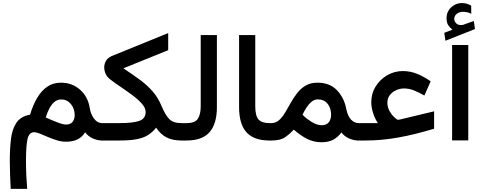

<svg xmlns="http://www.w3.org/2000/svg" viewBox="-20 -903 3101 1234"><path d="M557.1 -207.5Q562.5 -170.4 584 -141.1Q605.5 -111.8 635.7 -111.8H648.9V0H635.7Q605.5 0 575.7 -13.7Q545.9 -27.3 527.3 -52.7Q508.8 -22.9 479 -7.6Q449.2 7.8 402.8 7.8Q375 7.8 345.2 -1.5Q315.4 -10.7 287.6 -22.7Q259.8 -34.7 236.8 -43.9Q213.9 -53.2 199.2 -53.2Q166.5 -53.2 156.7 -8.8Q147 35.6 147 129.9Q147 185.5 149.4 230Q151.9 274.4 154.8 311H48.8Q46.4 262.7 44.7 219Q43 175.3 43 132.3Q43 53.7 50.5 -9.8Q58.1 -73.2 85.7 -114.3Q113.3 -155.3 173.3 -166Q190.9 -225.6 217.8 -272Q244.6 -318.4 282.5 -345Q320.3 -371.6 371.6 -371.6Q443.8 -371.6 494.9 -326.2Q545.9 -280.8 557.1 -207.5ZM460 -163.6Q460 -204.6 435.8 -234.1Q411.6 -263.7 373.5 -263.7Q347.2 -263.7 328.1 -246.6Q309.1 -229.5 295.9 -203.1Q282.7 -176.8 273.9 -147.9Q317.9 -128.4 351.6 -115.5Q385.3 -102.5 404.3 -102.5Q433.1 -102.5 446.5 -119.9Q460 -137.2 460 -163.6Z M772.9 -463.9Q832.5 -424.8 879.6 -389.9Q926.8 -355 961.4 -315.2Q996.1 -275.4 1018.1 -222.2Q1042.5 -163.6 1067.9 -137.7Q1093.3 -111.8 1146 -111.8H1159.7V0H1146Q1089.8 0 1051 -19.5Q1012.2 -39.1 983.4 -82.5Q960.9 -53.7 932.1 -35.4Q903.3 -17.1 859.6 -8.5Q815.9 0 748.5 0H629.4V-111.8H748Q835.4 -111.8 875.7 -126.2Q916 -140.6 916 -183.6Q916 -208.5 892.8 -235.4Q869.6 -262.2 833.5 -289.3Q797.4 -316.4 758.1 -342.8Q718.8 -369.1 686.5 -394Q668.5 -407.7 659.2 -428.2Q649.9 -448.7 649.9 -469.7Q649.9 -493.2 661.9 -512.9Q673.8 -532.7 698.7 -543L1061 -690.4V-580.6Z M1140.1 -111.8H1179.2Q1234.9 -111.8 1252.4 -140.9Q1270 -169.9 1270 -219.2V-677.7H1374V-214.4Q1374 -108.4 1327.4 -54.2Q1280.8 0 1178.7 0H1140.1Z M1516.6 -677.7H1620.6V-219.7Q1620.6 -158.7 1641.4 -135.3Q1662.1 -111.8 1711.9 -111.8H1724.1V0H1711.9Q1611.8 0 1564.2 -52.7Q1516.6 -105.5 1516.6 -214.8Z M1726.1 0H1704.6V-111.8H1723.6Q1752.4 -111.8 1773.4 -130.6Q1794.4 -149.4 1812.3 -179Q1830.1 -208.5 1848.4 -241.7Q1866.7 -274.9 1889.6 -304.4Q1912.6 -334 1944.1 -352.8Q1975.6 -371.6 2020 -371.6Q2099.1 -371.6 2145.3 -323.5Q2191.4 -275.4 2205.1 -204.6Q2214.8 -156.2 2236.3 -134Q2257.8 -111.8 2284.7 -111.8H2297.4V0H2284.2Q2252.9 0 2222.9 -13.4Q2192.9 -26.9 2174.3 -51.8Q2151.9 -21.5 2121.8 -5.1Q2091.8 11.2 2046.4 11.2Q1996.6 11.2 1954.1 -10.3Q1911.6 -31.7 1868.2 -69.8Q1838.4 -38.1 1809.3 -19Q1780.3 0 1726.1 0ZM2022.9 -264.2Q2000.5 -264.2 1982.2 -249Q1963.9 -233.9 1949.5 -211.2Q1935.1 -188.5 1924.3 -165.5Q1939.9 -149.9 1955.1 -138.4Q1970.2 -127 1983.9 -118.7Q2019 -98.1 2046.4 -98.1Q2078.1 -98.1 2093 -116.7Q2107.9 -135.3 2107.9 -166Q2107.9 -208 2085.4 -236.1Q2063 -264.2 2022.9 -264.2Z M2408.7 -111.8Q2390.6 -137.7 2378.4 -175Q2366.2 -212.4 2366.2 -246.6Q2366.2 -301.8 2394 -346.9Q2421.9 -392.1 2468.3 -419.2Q2514.6 -446.3 2569.8 -446.3Q2615.7 -446.3 2658.9 -429.2Q2702.1 -412.1 2748 -380.4L2707.5 -289.1Q2672.4 -309.6 2640.6 -322Q2608.9 -334.5 2577.1 -334.5Q2550.3 -334.5 2525.6 -323.2Q2501 -312 2485.4 -291.7Q2469.7 -271.5 2469.7 -243.2Q2469.7 -213.9 2483.2 -189.9Q2496.6 -166 2512.7 -150.9Q2528.8 -135.7 2536.6 -132.8Q2542.5 -132.8 2549.8 -134.8L2770 -187.5V-75.7Q2647.9 -38.6 2540.5 -19.3Q2433.1 0 2329.1 0H2277.8V-111.8Z M2887.7 -712.4Q2871.1 -725.6 2860.6 -741.7Q2850.1 -757.8 2850.1 -785.6Q2850.1 -828.1 2879.6 -855.7Q2909.2 -883.3 2947.3 -883.3Q2965.8 -883.3 2980 -879.2Q2994.1 -875 3008.3 -866.7L3008.8 -814.5Q2993.7 -822.3 2980.2 -824.7Q2966.8 -827.1 2954.1 -827.1Q2934.1 -827.1 2916.7 -814.9Q2899.4 -802.7 2899.4 -779.3Q2899.9 -765.1 2913.3 -752Q2926.8 -738.8 2953.6 -742.7Q2954.6 -742.7 2955.8 -743.2Q2957 -743.7 2958 -744.1L3025.4 -768.1L3032.7 -716.3L2842.8 -641.1L2835.4 -691.9ZM2989.7 -613.8V-0.5H2885.7V-613.8Z"/></svg>

Font: Vazirmatn RD FD Medium
Style: Regular
Weight: 500
Designer: Saber Rastikerdar
Foundry: Saber Rastikerdar
Version: Version 33.003